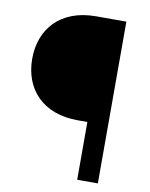

<svg xmlns="http://www.w3.org/2000/svg" viewBox="-81 -771 651 831"><g transform="rotate(10 244.5 -355.5)"><path d="M406.7 -710.9H273.4C117.7 -710.9 33.2 -613.3 33.2 -482.4C33.2 -350.6 117.7 -253.9 273.4 -253.9H315.9V0H406.7Z"/></g></svg>

Font: Vazirmatn
Style: Regular
Weight: 400
Designer: Saber Rastikerdar
Foundry: Saber Rastikerdar
Version: Version 33.003